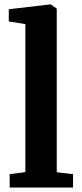

<svg xmlns="http://www.w3.org/2000/svg" viewBox="-20 -839 365 859"><path d="M93.6 -69V-731L19.3 -743.3V-797.6L205.1 -819.4H207.2L233.9 -800.5V-68.4L306.8 -59.9V0H23.3V-59.9Z"/></svg>

Font: Merriweather Light
Style: Regular
Weight: 300
Designer: Eben Sorkin
Foundry: Eben Sorkin
Version: Version 2.100